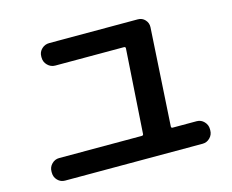

<svg xmlns="http://www.w3.org/2000/svg" viewBox="-99 -855 1198 990"><g transform="rotate(-15 500.0 -360.0)"><path d="M132.8 -6.8Q109.4 -6.8 93.3 -23.4Q77.1 -40 77.1 -63.5V-70.3Q77.1 -93.8 93.8 -110.4Q110.4 -127 132.8 -127H573.2Q583 -127 583 -134.8L612.3 -585Q612.3 -592.8 603.5 -592.8H237.3Q213.9 -592.8 196.8 -609.9Q179.7 -627 179.7 -650.4V-657.2Q179.7 -680.7 196.8 -696.8Q213.9 -712.9 237.3 -712.9H710Q733.4 -712.9 748.5 -696.3Q763.7 -679.7 762.7 -657.2L731.4 -134.8Q731.4 -127 739.3 -127H867.2Q890.6 -127 906.7 -109.9Q922.9 -92.8 922.9 -70.3V-63.5Q922.9 -40 906.2 -23.4Q889.6 -6.8 867.2 -6.8Z"/></g></svg>

Font: Rounded Mgen+ 1mn bold
Style: Bold
Weight: 700
Designer: [Source Han Sans]
Ryoko NISHIZUKA  (kana & ideographs); Paul D. Hunt (Latin, Greek & Cyrillic); Wenlong ZHANG  (bopomofo
Version: Version 1.059.20150602